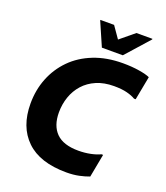

<svg xmlns="http://www.w3.org/2000/svg" viewBox="-167 -1046 1011 1171"><g transform="rotate(20 338.5 -460.5)"><path d="M54 -308.6Q54 -396.6 84.2 -473.1Q114.4 -549.5 171.8 -608Q229.2 -666.4 312.5 -699.2Q395.7 -732 500.8 -732Q558.4 -732 606.6 -724.2Q654.7 -716.4 677 -705.6L647.8 -552H637Q615.3 -565.1 581.6 -573.7Q547.9 -582.4 497.2 -582.4Q432.9 -582.4 383.8 -561.2Q334.6 -540.1 301.6 -503.2Q268.5 -466.3 251.9 -418.3Q235.2 -370.3 235.2 -317Q235.2 -230.8 281.7 -184.2Q328.2 -137.6 426 -137.6Q466.8 -137.6 504 -145.2Q541.1 -152.8 566.4 -165.2H577.2L548.8 -14.4Q520.9 -3.6 484.3 4.2Q447.6 12 402.6 12Q230 12 142 -73.2Q54 -158.3 54 -308.6ZM346.5 -777.2 280.2 -929.2V-933.2H369L421.9 -857.2L514.2 -933.2H617.8V-929.2L482.5 -777.2Z"/></g></svg>

Font: Kufam
Style: Italic
Weight: 400
Italic angle: -11°
Designer: Artur Schmal
Foundry: Original Type
Version: Version 1.301; ttfautohint (v1.8.3)